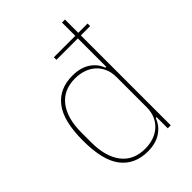

<svg xmlns="http://www.w3.org/2000/svg" viewBox="-219 -839 950 950"><g transform="rotate(-45 256.0 -364.0)"><path d="M394 -78H388Q374 -38 337 -13Q300 12 244 12Q153 12 103.5 -51.5Q54 -115 54 -253Q54 -391 103.5 -454.5Q153 -518 244 -518Q300 -518 337 -494Q374 -470 388 -430H394V-629H244V-647H394V-740H415V-647H480V-629H415V0H394ZM244 -7Q276 -7 303.5 -16.5Q331 -26 351 -44Q371 -62 382.5 -88Q394 -114 394 -147V-359Q394 -392 382.5 -418Q371 -444 351 -462Q331 -480 303.5 -489.5Q276 -499 244 -499Q163 -499 120 -443Q77 -387 77 -287V-219Q77 -119 120 -63Q163 -7 244 -7Z"/></g></svg>

Font: IBM Plex Sans Cond Thin
Style: Regular
Weight: 100
Width: 3
Designer: Mike Abbink, Paul van der Laan, Pieter van Rosmalen
Foundry: Bold Monday
Version: Version 1.3